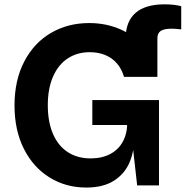

<svg xmlns="http://www.w3.org/2000/svg" viewBox="-20 -842 843 872"><path d="M45.9 -362.8Q45.9 -477.6 90.1 -562.5Q134.3 -647.3 211.2 -692.3Q288.2 -737.3 384.9 -737.3Q465.4 -737.3 532.5 -706.2Q599.7 -675.1 642.3 -619.6Q684.8 -564.1 694.8 -492.9H543.2Q533.1 -527.9 511.8 -553.1Q490.4 -578.4 458.8 -591.7Q427.2 -605 387.3 -605Q330.8 -605 287.7 -576.7Q244.7 -548.4 220.9 -494.1Q197.1 -439.9 197.1 -364.3Q197.1 -288 220.8 -233.6Q244.4 -179.2 288.2 -150.9Q331.9 -122.6 391.3 -122.6Q442.9 -122.6 480.4 -142.4Q517.9 -162.2 537.9 -198.8Q557.9 -235.5 557.9 -285H590.6V-225.3Q590.6 -158.3 568.8 -105.6Q546.9 -52.9 497.9 -21.6Q448.9 9.8 371.7 9.8Q279.4 9.8 205.3 -35.9Q131.1 -81.5 88.5 -166Q45.9 -250.5 45.9 -362.8ZM583.6 -172.4V-274.4H399.3V-387.6H702.1V0H602.9ZM727.2 -822.3Q771.7 -822.3 803 -813.9V-708.5Q777.7 -711.7 759.4 -711.7Q725 -711.7 709.9 -701.5Q694.8 -691.2 694.8 -668V-492.9H550.8V-668Q550.8 -744.3 595.4 -783.3Q639.9 -822.3 727.2 -822.3Z"/></svg>

Font: Raveo Variable
Style: Regular
Weight: 400
Designer: Jakub Foglar, Rasmus Andersson (Inter)
Foundry: Jakubfoglar.com
Version: Version 1.000;Glyphs 3.2.3 (3260)